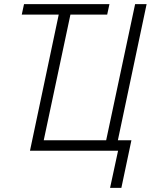

<svg xmlns="http://www.w3.org/2000/svg" viewBox="-20 -734 734 935"><path d="M516 181 555 0H126L266 -663H86L97 -714H513L502 -663H323L193 -51H497L638 -714H694L554 -51H620L571 181Z"/></svg>

Font: Noto Sans SemiCondensed Light
Style: Italic
Weight: 300
Width: 4
Italic angle: -12°
Designer: Monotype Design Team
Foundry: Monotype Imaging Inc.
Version: Version 2.013; ttfautohint (v1.8.4.7-5d5b)